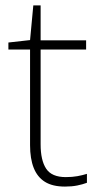

<svg xmlns="http://www.w3.org/2000/svg" viewBox="-20 -679 368 709"><path d="M223 -25Q247 -25 266 -28.5Q285 -32 301 -37V-4Q285 2 265 6Q245 10 220 10Q174 10 146 -7.5Q118 -25 104.5 -59Q91 -93 91 -143V-496H11V-522L91 -531L103 -659H130V-530H298V-496H130V-146Q130 -87 150.5 -56Q171 -25 223 -25Z"/></svg>

Font: Noto Sans Cham ExtraLight
Style: Regular
Weight: 250
Version: Version 2.002